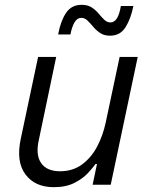

<svg xmlns="http://www.w3.org/2000/svg" viewBox="-20 -766 607 796"><path d="M436 -618Q412 -618 395.5 -629Q379 -640 366.5 -655Q354 -670 342.5 -681Q331 -692 317 -692Q300 -692 289 -673.5Q278 -655 272 -623H221Q231 -678 253.5 -712Q276 -746 318 -746Q344 -746 360.5 -735Q377 -724 389 -709.5Q401 -695 412.5 -684Q424 -673 438 -673Q470 -673 481 -741H533Q522 -687 500 -652.5Q478 -618 436 -618ZM203 10Q125 10 85.5 -43Q46 -96 66 -190L138 -530H213L141 -186Q127 -124 150.5 -90Q174 -56 229 -56Q282 -56 320.5 -84.5Q359 -113 383 -159Q407 -205 418 -257L476 -530H551L439 0H364L382 -86H376Q366 -72 345 -49Q324 -26 289 -8Q254 10 203 10Z"/></svg>

Font: Be Vietnam Pro Light
Style: Italic
Weight: 300
Italic angle: -12°
Designer: Lam Bao, Tony Le, Vietanh Nguyen
Foundry: Yellow Type Foundry
Version: Version 1.002; ttfautohint (v1.8.3)